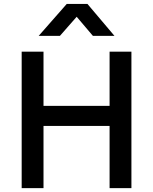

<svg xmlns="http://www.w3.org/2000/svg" viewBox="-20 -965 785 985"><path d="M91.2 0V-700H203.2V-421.8H542.2V-700H654.2V0H542.2V-319H203.2V0ZM178.4 -780.9 322.4 -944.8H428.6L567.3 -780.9H456.7L373.4 -879L287.3 -780.9Z"/></svg>

Font: Geologica-Sharp
Style: Regular
Weight: 100
Designer: Sindre Bremnes, Frode Helland
Foundry: Monokrom Skriftforlag AS
Version: Version 1.010;gftools[0.9.28]